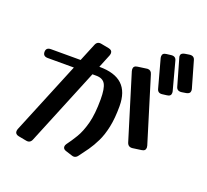

<svg xmlns="http://www.w3.org/2000/svg" viewBox="-144 -1007 1319 1224"><g transform="rotate(20 515.5 -394.5)"><path d="M189 18Q178 47 149 41L96 31Q71 26 71 6Q71 -1 74 -10L276 -501H99Q66 -501 66 -531Q66 -561 99 -561H300L349 -680Q360 -709 389 -703L442 -693Q467 -688 467 -668Q467 -661 464 -652L427 -561H428Q532 -561 583 -513.5Q634 -466 634 -368Q634 -287 621.5 -227.5Q609 -168 588 -124.5Q567 -81 543.5 -47.5Q520 -14 497 16Q485 33 469 33Q462 33 454 30L413 17Q391 11 391 -7Q391 -16 398 -26Q422 -58 447 -99.5Q472 -141 489 -205Q506 -269 506 -368Q506 -442 489 -471.5Q472 -501 428 -501H402ZM886 -193Q888 -185 888 -180Q888 -157 861 -154L804 -146Q774 -142 765 -170L631 -606Q629 -614 629 -619Q629 -642 656 -645L713 -653Q715 -653 717.5 -653.5Q720 -654 721 -654Q745 -654 752 -629ZM1030 -628.4Q1031 -624.8 1031 -618.4Q1031 -597.5 1005 -593L976 -588.4Q944 -583.9 937 -612.1L886 -790.1Q885 -792.8 884.5 -795.6Q884 -798.3 884 -801Q884 -821 911 -825.5L940 -830.1Q972 -834.6 979 -806.5ZM920 -573Q921 -569.4 921 -563Q921 -540.3 894 -537.6L865 -533.9Q834 -529.4 827 -557.5L775 -748.3Q774 -752 774 -758.3Q774 -781 801 -783.8L830 -787.4Q862 -791.9 869 -763.8Z"/></g></svg>

Font: Yusei Magic
Style: Regular
Weight: 400
Designer: Tanukizamurai
Foundry: Yusei Magic Project
Version: Version 1.200